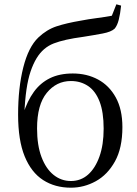

<svg xmlns="http://www.w3.org/2000/svg" viewBox="-20 -856 636 891"><path d="M309 15Q235 15 180 -20.5Q125 -56 94.5 -130.5Q64 -205 64 -324Q64 -448 88 -543Q112 -638 158 -682Q197 -719 243 -734Q289 -749 354 -760Q390 -767 428.5 -772Q467 -777 499 -783L520 -836L542 -830Q538 -791 531 -764Q524 -737 512 -723Q496 -708 456.5 -700.5Q417 -693 366 -685Q321 -679 287.5 -671.5Q254 -664 229.5 -654.5Q205 -645 185 -628Q146 -595 122 -524.5Q98 -454 93 -326L88 -328Q107 -388 137 -429.5Q167 -471 211.5 -493Q256 -515 318 -515Q383 -515 435 -487Q487 -459 517.5 -403.5Q548 -348 548 -266Q548 -169 513.5 -107Q479 -45 424.5 -15Q370 15 309 15ZM309 -16Q355 -16 388.5 -45.5Q422 -75 441.5 -129.5Q461 -184 461 -259Q461 -336 442 -385Q423 -434 388.5 -457Q354 -480 309 -480Q242 -480 197 -425Q152 -370 152 -260Q152 -182 172.5 -127.5Q193 -73 228.5 -44.5Q264 -16 309 -16Z"/></svg>

Font: Noto Serif SC
Style: Regular
Weight: 400
Designer: Ryoko NISHIZUKA 西塚涼子 (kana & ideographs); Frank Grießhammer (Latin, Greek & Cyrillic); Wenlong ZHANG 张文龙 (bopomofo); San
Foundry: Adobe
Version: Version 2.002-H1;hotconv 1.1.0;makeotfexe 2.6.0